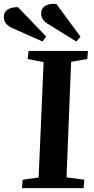

<svg xmlns="http://www.w3.org/2000/svg" viewBox="-78 -979 490 999"><path d="M318.8 -763.2 168.9 -856Q136.2 -877.4 136.2 -908.2Q136.2 -936 158.4 -949.2Q180.7 -962.4 215.8 -958L340.8 -788.1ZM143.1 -763.2 -14.2 -833Q-58.1 -853 -58.1 -890.1Q-58.1 -916.5 -38.1 -929.2Q-18.1 -941.9 15.1 -941.9L162.1 -789.1ZM123 -55.2 148.9 -655.8 65.9 -671.9 70.8 -713.9H379.9L376 -671.9L292 -657.2L268.1 -56.2L360.8 -43.9L356.9 0H36.1L40 -43.9Z"/></svg>

Font: Literata SemiBold
Style: Italic
Weight: 650
Italic angle: -2.39999°
Designer: Latin by Veronika Burian and Jose Scaglione. Greek by Irene Vlachou. Cyrillic by Vera Evstafieva
Foundry: TypeTogether
Version: Version 3.021